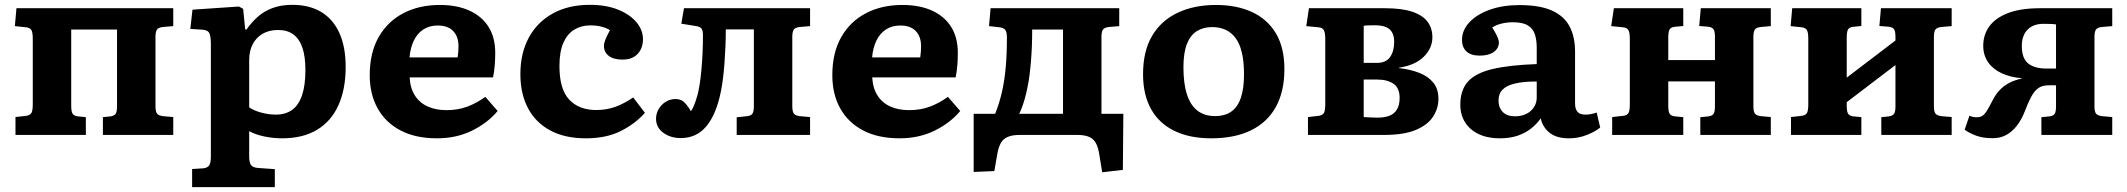

<svg xmlns="http://www.w3.org/2000/svg" viewBox="-20 -558 8796 794"><path d="M44 0V-74L88.5 -79Q105 -81.5 110.2 -91.3Q115.5 -101 115.5 -127V-397Q115.5 -423 110.2 -433Q105 -443 88.5 -445L41.5 -450L48 -524H696.5V-450L655 -446.5Q635 -444.5 629 -435.5Q623 -426.5 623 -405.5V-118.5Q623 -97.5 629 -88.8Q635 -80 655 -77.5L696.5 -74V0H405.5V-73.5L435.5 -76.5Q452.5 -79 458.2 -87.3Q464 -95.5 464 -118.5V-436H274.5V-121.5Q274.5 -99 279.3 -89.3Q284 -79.5 300 -77L335 -73.5V0Z M774.5 216V141L821 138Q836.5 136.5 844.2 127Q852 117.5 852 89.5V-375Q852 -409 845.2 -421.7Q838.5 -434.5 813.5 -435.5L767 -438.5L776 -518L968 -531L985.5 -521.5L994 -436H999.5Q1021 -467 1047.3 -489.8Q1073.5 -512.5 1108.5 -525.3Q1143.5 -538 1189.5 -538Q1258.5 -538 1307.8 -508.8Q1357 -479.5 1383.3 -422Q1409.5 -364.5 1409.5 -281Q1409.5 -190 1380 -123.8Q1350.5 -57.5 1292 -21.8Q1233.5 14 1146.5 14Q1109.5 14 1072.8 6.3Q1036 -1.5 1010.5 -15.5V89Q1010.5 113 1017.5 123.7Q1024.5 134.5 1046 136.5L1116.5 141.5V216ZM1120.5 -84Q1161 -84 1188 -103.5Q1215 -123 1229 -163.8Q1243 -204.5 1243 -268.5Q1243 -324.5 1230.5 -361Q1218 -397.5 1193 -415.7Q1168 -434 1130.5 -434Q1092.5 -434 1065.8 -418.2Q1039 -402.5 1024.8 -374.7Q1010.5 -347 1010.5 -309V-114Q1027.5 -101.5 1058.8 -92.8Q1090 -84 1120.5 -84Z M1787.5 14Q1698.5 14 1636.5 -18.5Q1574.5 -51 1541.7 -109.8Q1509 -168.5 1509 -246.5Q1509 -340 1546 -404.8Q1583 -469.5 1648.3 -503.5Q1713.5 -537.5 1799 -537.5Q1869.5 -537.5 1921 -514.3Q1972.5 -491 2000.3 -447Q2028 -403 2028 -339.5Q2028 -314 2026 -288.5Q2024 -263 2019 -238H1674Q1676.5 -193 1696 -162.8Q1715.5 -132.5 1749 -117.5Q1782.5 -102.5 1826.5 -102.5Q1874.5 -102.5 1913.3 -117.3Q1952 -132 1987 -157.5L2038 -99Q1996 -49 1931.5 -17.5Q1867 14 1787.5 14ZM1673.5 -320.5H1872.5Q1874.5 -333.5 1875.2 -344.8Q1876 -356 1876 -367Q1876 -407 1854 -429.7Q1832 -452.5 1790 -452.5Q1755.5 -452.5 1730.5 -436Q1705.5 -419.5 1691.3 -390Q1677 -360.5 1673.5 -320.5Z M2402.5 14Q2316.5 14 2256 -18.3Q2195.5 -50.5 2163.7 -110.3Q2132 -170 2132 -251.5Q2132 -337.5 2166.5 -401.8Q2201 -466 2265.5 -502Q2330 -538 2419.5 -538Q2487 -538 2536.3 -518Q2585.5 -498 2612.3 -465.7Q2639 -433.5 2639 -395Q2639 -372.5 2629.8 -353.5Q2620.5 -334.5 2602 -323Q2583.5 -311.5 2554.5 -311.5Q2518 -311.5 2497.8 -326.7Q2477.5 -342 2477.5 -368.5Q2477.5 -379 2483.5 -394Q2489.5 -409 2502.5 -433.5Q2486 -443 2466.3 -448Q2446.5 -453 2421 -453Q2384 -453 2355.3 -435.7Q2326.5 -418.5 2310 -381.5Q2293.5 -344.5 2293.5 -285Q2293.5 -189 2334 -146Q2374.5 -103 2445.5 -103Q2489 -103 2525.5 -116.5Q2562 -130 2598.5 -155L2647 -91.5Q2608 -47 2548 -16.5Q2488 14 2402.5 14Z M2795 13Q2753 13 2723 -9Q2693 -31 2693 -67Q2693 -88 2703.7 -106.8Q2714.5 -125.5 2733 -137Q2751.5 -148.5 2774 -148.5Q2797.5 -148.5 2812.3 -132.5Q2827 -116.5 2837 -98Q2843 -105 2850 -122Q2857 -139 2864.5 -165Q2869 -182 2873.3 -208.5Q2877.5 -235 2880.5 -268Q2883.5 -301 2885.3 -337.8Q2887 -374.5 2887 -412Q2887 -431 2881.3 -439.2Q2875.5 -447.5 2859.5 -450L2797.5 -460L2808.5 -524H3330V-450L3288.5 -446.5Q3268.5 -444.5 3262.5 -435.5Q3256.5 -426.5 3256.5 -405.5V-118.5Q3256.5 -97.5 3262.5 -88.8Q3268.5 -80 3288.5 -77.5L3330 -74V0H3026.5V-73L3069 -77.5Q3086 -79.5 3091.7 -88Q3097.5 -96.5 3097.5 -119.5V-436.5H2981.5Q2981.5 -401.5 2980 -365.7Q2978.5 -330 2976 -296.5Q2973.5 -263 2969.8 -233.5Q2966 -204 2961.5 -181.5Q2952 -133.5 2937 -97.3Q2922 -61 2901.5 -36.3Q2881 -11.5 2854.5 0.7Q2828 13 2795 13Z M3700.5 14Q3611.5 14 3549.5 -18.5Q3487.5 -51 3454.7 -109.8Q3422 -168.5 3422 -246.5Q3422 -340 3459 -404.8Q3496 -469.5 3561.3 -503.5Q3626.5 -537.5 3712 -537.5Q3782.5 -537.5 3834 -514.3Q3885.5 -491 3913.3 -447Q3941 -403 3941 -339.5Q3941 -314 3939 -288.5Q3937 -263 3932 -238H3587Q3589.5 -193 3609 -162.8Q3628.5 -132.5 3662 -117.5Q3695.5 -102.5 3739.5 -102.5Q3787.5 -102.5 3826.3 -117.3Q3865 -132 3900 -157.5L3951 -99Q3909 -49 3844.5 -17.5Q3780 14 3700.5 14ZM3586.5 -320.5H3785.5Q3787.5 -333.5 3788.2 -344.8Q3789 -356 3789 -367Q3789 -407 3767 -429.7Q3745 -452.5 3703 -452.5Q3668.5 -452.5 3643.5 -436Q3618.5 -419.5 3604.3 -390Q3590 -360.5 3586.5 -320.5Z M4538 154.5 4525.5 77.5Q4521 49.5 4511.2 32.5Q4501.5 15.5 4483.2 7.8Q4465 0 4434.5 0H4197Q4167 0 4148.3 7.8Q4129.5 15.5 4119.5 32.5Q4109.5 49.5 4104.5 77.5L4092 149.5L4006.5 153V-87.5H4095.5Q4113.5 -133 4124 -180Q4134.5 -227 4139.2 -281Q4144 -335 4144 -402.5Q4144 -426 4137 -434.5Q4130 -443 4114.5 -445L4070 -450L4076.5 -524H4608.5V-450L4567 -446.5Q4547 -444.5 4541 -435.5Q4535 -426.5 4535 -405.5V-87.5H4625.5L4623.5 144.5ZM4195 -87.5H4376V-436H4248.5Q4248.5 -401.5 4247.3 -368.7Q4246 -336 4243.5 -305.7Q4241 -275.5 4237.5 -247.5Q4234 -219.5 4228.5 -194Q4224 -172 4218.8 -153Q4213.5 -134 4207.8 -118Q4202 -102 4195 -87.5Z M4989 14Q4900 14 4836.8 -16.7Q4773.5 -47.5 4740.2 -106.7Q4707 -166 4707 -251Q4707 -347 4744.7 -410.3Q4782.5 -473.5 4850.5 -505.5Q4918.5 -537.5 5008.5 -537.5Q5093.5 -537.5 5157 -508.5Q5220.5 -479.5 5256 -420.8Q5291.5 -362 5291.5 -272Q5291.5 -180 5256.3 -116Q5221 -52 5153.3 -19Q5085.5 14 4989 14ZM5004.5 -78Q5046 -78 5072.5 -97Q5099 -116 5111.7 -154.3Q5124.5 -192.5 5124.5 -250Q5124.5 -303.5 5115.5 -341Q5106.5 -378.5 5089 -401.5Q5071.5 -424.5 5047.3 -435.2Q5023 -446 4992.5 -446Q4956.5 -446 4929.8 -429.5Q4903 -413 4888.5 -376.5Q4874 -340 4874 -279.5Q4874 -211.5 4888.8 -166.8Q4903.5 -122 4932.5 -100Q4961.5 -78 5004.5 -78Z M5389 0V-74L5433.5 -79Q5450 -81.5 5455.2 -91.3Q5460.5 -101 5460.5 -127V-397Q5460.5 -423 5454.7 -433.2Q5449 -443.5 5433.5 -445L5382 -450L5393 -524H5707Q5777.5 -524 5820.8 -509.3Q5864 -494.5 5883.8 -467.8Q5903.5 -441 5903.5 -404Q5903.5 -358.5 5867.8 -323.3Q5832 -288 5765 -278V-276.5Q5813 -271 5849.8 -256.5Q5886.5 -242 5907.5 -216Q5928.5 -190 5928.5 -149Q5928.5 -110.5 5906.8 -76.3Q5885 -42 5835.8 -21Q5786.5 0 5704 0ZM5676 -71.5Q5706 -71.5 5726.2 -79.5Q5746.5 -87.5 5757.2 -105.8Q5768 -124 5768 -153Q5768 -193.5 5743.2 -211.2Q5718.5 -229 5675 -229H5619.5V-74Q5632.5 -73 5648.8 -72.3Q5665 -71.5 5676 -71.5ZM5619.5 -298H5674Q5712 -298 5728.7 -322.3Q5745.5 -346.5 5745.5 -384.5Q5745.5 -420.5 5726.2 -437Q5707 -453.5 5667.5 -453.5Q5658.5 -453.5 5644.8 -453.2Q5631 -453 5619.5 -451.5Z M6183 14Q6107 14 6063 -24Q6019 -62 6019 -125Q6019 -185.5 6050.7 -220.8Q6082.5 -256 6152.2 -272.5Q6222 -289 6335 -293V-361Q6335 -391.5 6327.7 -415Q6320.5 -438.5 6299.3 -452.2Q6278 -466 6236.5 -466Q6211 -466 6187.8 -460Q6164.5 -454 6151 -444Q6161 -428.5 6167 -416.7Q6173 -405 6175.8 -396.5Q6178.5 -388 6178.5 -382Q6178.5 -358.5 6157.5 -343.2Q6136.5 -328 6099.5 -328Q6063 -328 6044.5 -345.2Q6026 -362.5 6026 -393Q6026 -433 6056.5 -465.7Q6087 -498.5 6140.8 -517.8Q6194.5 -537 6263.5 -537Q6347.5 -537 6398 -514.3Q6448.5 -491.5 6471 -448.5Q6493.5 -405.5 6493.5 -345V-129Q6493.5 -108.5 6503 -96.3Q6512.5 -84 6536 -84Q6549 -84 6560 -86.3Q6571 -88.5 6583 -92.5L6597.5 -30.5Q6577.5 -14 6542.5 0Q6507.5 14 6468 14Q6417.5 14 6388.8 -8.5Q6360 -31 6351.5 -68.5Q6335.5 -45.5 6312 -26.8Q6288.5 -8 6256.5 3Q6224.5 14 6183 14ZM6245 -77Q6271 -77 6291.3 -86.8Q6311.5 -96.5 6323.2 -114.3Q6335 -132 6335 -154.5V-221Q6280 -221 6245.3 -212.7Q6210.5 -204.5 6193.8 -187.5Q6177 -170.5 6177 -142.5Q6177 -113 6194.5 -95Q6212 -77 6245 -77Z M6647 0V-74L6693 -79Q6709.5 -81 6714.7 -91Q6720 -101 6720 -127V-397Q6720 -423 6714.2 -433.2Q6708.5 -443.5 6693 -445L6643 -450L6654 -524H6941V-450.5L6904.5 -447Q6888.5 -445 6883.8 -435Q6879 -425 6879 -402.5V-309.5H7072V-405.5Q7072 -428.5 7066.2 -437Q7060.5 -445.5 7043.5 -447.5L7007 -450.5L7013.5 -524H7303V-450L7263 -446.5Q7243 -444.5 7237 -435.5Q7231 -426.5 7231 -405.5V-118.5Q7231 -97.5 7237 -88.8Q7243 -80 7263 -77.5L7303 -74V0H7011.5V-73.5L7043.5 -76.5Q7060.5 -78.5 7066.2 -87Q7072 -95.5 7072 -118.5V-221.5H6879V-121.5Q6879 -99 6883.8 -89.3Q6888.5 -79.5 6904.5 -77L6941 -73.5V0Z M7386.5 0V-74L7431 -79Q7447.5 -81.5 7452.7 -91.3Q7458 -101 7458 -127V-397Q7458 -423 7452.7 -433Q7447.5 -443 7431 -445L7385 -450L7391.5 -524H7677.5V-450.5L7642.5 -447Q7626.5 -445 7621.8 -435Q7617 -425 7617 -402.5V-237L7818.5 -390.5V-405.5Q7818.5 -428.5 7812.7 -437Q7807 -445.5 7790 -447.5L7752 -450.5L7758.5 -524H8051V-450L8009.5 -446.5Q7989.5 -444.5 7983.5 -435.5Q7977.5 -426.5 7977.5 -405.5V-118.5Q7977.5 -97.5 7983.5 -88.8Q7989.5 -80 8009.5 -77.5L8051 -74V0H7760V-73.5L7790 -76.5Q7807 -79 7812.7 -87.3Q7818.5 -95.5 7818.5 -118.5V-289L7617 -135.5V-121.5Q7617 -99 7621.8 -89.3Q7626.5 -79.5 7642.5 -77L7677.5 -73.5V0Z M8221 13.5Q8181 13.5 8153.5 3.5Q8126 -6.5 8104.5 -21.5L8124.5 -79.5Q8131.5 -76.5 8138.7 -74.8Q8146 -73 8153 -73Q8168 -73 8177.5 -78.8Q8187 -84.5 8196.5 -99.8Q8206 -115 8220.5 -143.5Q8233 -168 8249.5 -185.5Q8266 -203 8288.2 -214.7Q8310.5 -226.5 8339.5 -233L8342 -234.5Q8295 -238 8258.5 -254.8Q8222 -271.5 8201.7 -300.5Q8181.5 -329.5 8181.5 -369Q8181.5 -414 8206.5 -448.8Q8231.5 -483.5 8283.5 -503.8Q8335.5 -524 8417 -524H8715V-450L8673.5 -446.5Q8653.5 -444.5 8647.5 -435.5Q8641.5 -426.5 8641.5 -405.5V-118.5Q8641.5 -97.5 8647.5 -88.8Q8653.5 -80 8673.5 -77.5L8715 -74V0H8422V-73.5L8454 -76.5Q8471 -78.5 8476.7 -87Q8482.5 -95.5 8482.5 -118.5V-205Q8474.5 -205.5 8465.2 -205.5Q8456 -205.5 8447 -205Q8438 -204.5 8431.5 -203Q8416 -200 8403 -188.5Q8390 -177 8378.3 -154.7Q8366.5 -132.5 8352.5 -95.5Q8339.5 -62.5 8320.5 -38Q8301.5 -13.5 8277 0Q8252.5 13.5 8221 13.5ZM8442 -274.5H8482.5V-457Q8473 -458.5 8459.7 -459Q8446.5 -459.5 8429.5 -459.5Q8402 -459.5 8382 -448.5Q8362 -437.5 8351.5 -417Q8341 -396.5 8341 -368.5Q8341 -316.5 8367.5 -295.5Q8394 -274.5 8442 -274.5Z"/></svg>

Font: Literata Variable Black
Style: Regular
Weight: 900
Designer: Latin by Veronika Burian and Jose Scaglione. Greek by Irene Vlachou. Cyrillic by Vera Evstafieva.
Foundry: TypeTogether
Version: Version 3.021